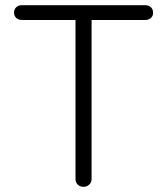

<svg xmlns="http://www.w3.org/2000/svg" viewBox="-20 -720 644 740"><path d="M570 -671Q570 -658 561.5 -650.5Q553 -643 540 -643H333V-30Q333 -17 324 -8.5Q315 0 302 0Q288 0 279.5 -8.5Q271 -17 271 -30V-643H64Q51 -643 42.5 -651Q34 -659 34 -672Q34 -684 42.5 -692Q51 -700 64 -700H540Q553 -700 561.5 -692Q570 -684 570 -671Z"/></svg>

Font: Quicksand
Style: Regular
Weight: 400
Designer: Andrew Paglinawan
Foundry: Andrew Paglinawan
Version: Version 3.000